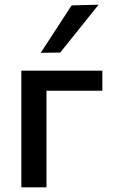

<svg xmlns="http://www.w3.org/2000/svg" viewBox="-20 -798 480 818"><path d="M71 0V-497H416V-411.5H178V0ZM153.5 -573Q186.5 -623.5 219.5 -674.2Q252.5 -725 285 -775L400 -778Q358 -725.5 317.5 -675Q276.5 -624 236.5 -574Z"/></svg>

Font: Heraclito Medium
Style: Regular
Weight: 500
Designer: Kostas Bartsokas (font) & Cristiano Sobral (main changes)
Foundry: Kostas Bartsokas (font) & Cristiano Sobral (main changes)
Version: Version 1.00;July 8, 2020;FontCreator 13.0.0.2655 64-bit